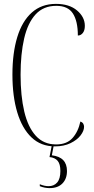

<svg xmlns="http://www.w3.org/2000/svg" viewBox="-20 -744 482 989"><path d="M263 10Q191 10 142.5 -36Q94 -82 69 -165Q44 -248 44 -360Q44 -471 69 -553Q94 -635 144 -679.5Q194 -724 268 -724Q337 -724 377 -690Q417 -656 417 -611Q417 -587 406.5 -574Q396 -561 381 -561Q381 -635 355.5 -674.5Q330 -714 270 -714Q204 -714 163.5 -670Q123 -626 104.5 -546Q86 -466 86 -359Q86 -250 105 -169.5Q124 -89 164.5 -44.5Q205 0 269 0Q324 0 353.5 -33Q383 -66 394 -118Q405 -114 409 -106.5Q413 -99 413 -91Q413 -70 395 -46.5Q377 -23 343 -6.5Q309 10 263 10ZM236 225Q210 225 185 215V205Q197 210 208.5 212.5Q220 215 230 215Q258 215 274.5 196Q291 177 291 137Q291 101 277 84.5Q263 68 235 65L248 -1H258L247 56Q325 65 325 137Q325 177 301.5 201Q278 225 236 225Z"/></svg>

Font: Noto Serif Display ExtraCondensed ExtraLight
Style: Regular
Weight: 200
Width: 2
Designer: Monotype Design Team
Foundry: Monotype Imaging Inc.
Version: Version 2.009